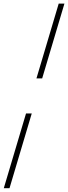

<svg xmlns="http://www.w3.org/2000/svg" viewBox="-66 -780 368 1040"><path d="M162.5 -355.5H131.5L252 -760.5H283ZM-45.5 239.5 75 -165.5H106L-14.5 239.5Z"/></svg>

Font: Newsreader 60pt Light
Style: Italic
Weight: 300
Italic angle: -17°
Designer: Hugues Gentile
Foundry: Production Type
Version: Version 1.003